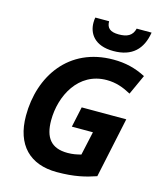

<svg xmlns="http://www.w3.org/2000/svg" viewBox="-136 -1037 961 1144"><g transform="rotate(15 345.0 -464.5)"><path d="M463 -774C578 -774 638 -834 655 -939H563C552 -893 519 -878 468 -878C416 -878 393 -897 393 -939H308C306 -930 305 -921 305 -907C305 -841 346 -774 463 -774ZM324 10C433 10 499 -7 564 -29L643 -401H368L341 -275H471L439 -129C411 -122 389 -117 356 -117C254 -117 212 -174 212 -280C212 -430 296 -597 471 -597C528 -597 574 -580 622 -554L678 -677C614 -710 552 -725 478 -725C203 -725 60 -511 60 -268C60 -87 158 10 324 10Z"/></g></svg>

Font: Noto Sans
Style: Bold Italic
Weight: 700
Italic angle: -12°
Designer: Monotype Design Team
Foundry: Monotype Imaging Inc.
Version: Version 2.013